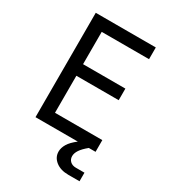

<svg xmlns="http://www.w3.org/2000/svg" viewBox="-220 -845 1041 1163"><g transform="rotate(30 300.0 -263.5)"><path d="M100 0V-730H520V-648H189V-422H485V-341H189V-82H520V0H473Q440 27 425 49.5Q410 72 410 93Q410 115 425 129Q440 143 465 143H525V203H447Q392 203 358.5 176.5Q325 150 325 110Q325 84 341 57Q357 30 396 0Z"/></g></svg>

Font: Liga JetBrainsMono Nerd Font
Style: Regular
Weight: 400
Designer: Philipp Nurullin, Konstantin Bulenkov
Foundry: JetBrains
Version: Version 2.225; ttfautohint (v1.8.3)